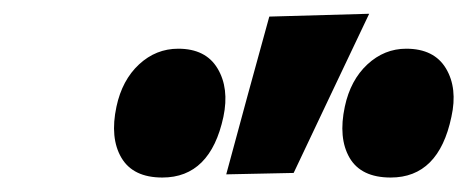

<svg xmlns="http://www.w3.org/2000/svg" viewBox="-20 -806 663 272"><path d="M300.5 -559Q315.5 -615 330.8 -670.8Q346 -726.5 361.5 -782.5L503 -786.5Q475.5 -728.5 448.5 -671.8Q421.5 -615 396 -561ZM210 -554.5Q168.5 -554.5 152 -582.5Q135.5 -610.5 145 -655Q153 -692.5 177 -714.8Q201 -737 232.5 -737Q271.5 -737 288.2 -709Q305 -681 296.5 -640.5Q278 -554.5 210 -554.5ZM533.5 -554.5Q491.5 -554.5 475.2 -582.5Q459 -610.5 468.5 -655Q476.5 -692.5 500.5 -714.8Q524.5 -737 555.5 -737Q595 -737 611.8 -709Q628.5 -681 619.5 -640.5Q601.5 -554.5 533.5 -554.5Z"/></svg>

Font: Commissioner ExtraBold
Style: Italic
Weight: 800
Italic angle: -12°
Designer: Kostas Bartsokas
Foundry: Kostas Bartsokas
Version: Version 1.000; ttfautohint (v1.8.3)